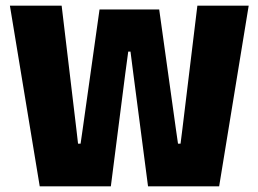

<svg xmlns="http://www.w3.org/2000/svg" viewBox="-20 -659 914 679"><path d="M372 0H120.5L15 -639H198L250 -203L256 -151H265L272.5 -203L332 -625.5H543L602 -203L609.5 -151H618.5L625 -202.5L678 -639H859.5L755 0H503.5L451.5 -398.5L441.5 -476.5H433.5L423 -398.5Z"/></svg>

Font: Anek Malayalam Medium ExtraBold
Style: Regular
Weight: 800
Version: Version 1.003